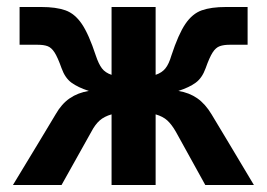

<svg xmlns="http://www.w3.org/2000/svg" viewBox="-20 -529 763 549"><path d="M17 0Q65 -79 91.5 -123Q118 -167 128.5 -184.5Q139 -202 139 -202Q156 -232 179.5 -248Q203 -264 234 -269Q203 -279 184.5 -292.5Q166 -306 156 -334Q145 -365 136 -379Q127 -393 116 -397Q105 -401 88 -401H36V-509H98Q140 -509 167 -499.5Q194 -490 214 -460.5Q234 -431 254 -370Q262 -346 271.5 -333.5Q281 -321 299 -315V-509H425V-315Q443 -321 453 -333.5Q463 -346 470 -370Q490 -431 510 -460.5Q530 -490 557 -499.5Q584 -509 626 -509H688V-401H636Q620 -401 608.5 -397Q597 -393 588 -379Q579 -365 568 -334Q558 -306 539.5 -292.5Q521 -279 490 -269Q521 -264 544 -248Q567 -232 585 -202Q585 -202 595.5 -184.5Q606 -167 632.5 -123Q659 -79 706 0H567L483 -152Q471 -173 458.5 -184.5Q446 -196 425 -202V0H299V-202Q278 -196 265 -184.5Q252 -173 241 -152L156 0Z"/></svg>

Font: Zen Kaku Gothic Antique Black
Style: Regular
Weight: 900
Designer: Yoshimichi Ohira
Foundry: Positype
Version: Version 1.001